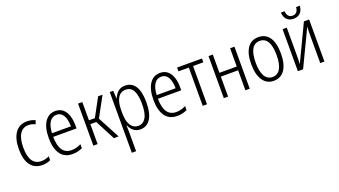

<svg xmlns="http://www.w3.org/2000/svg" viewBox="-73 -1386 4033 2283"><g transform="rotate(-20 1944.0 -244.0)"><path d="M244 10Q147 10 95 -59.5Q43 -129 43 -261Q43 -394 95.5 -468Q148 -542 245 -542Q301 -542 349 -519L332 -473Q289 -494 247 -494Q175 -494 137 -434Q99 -374 99 -262Q99 -152 136.5 -95Q174 -38 249 -38Q299 -38 348 -63V-13Q325 -1 297.5 4.5Q270 10 244 10Z M626 10Q524 10 473 -63Q422 -136 422 -264Q422 -395 470 -468.5Q518 -542 604 -542Q661 -542 698.5 -510.5Q736 -479 754 -424.5Q772 -370 772 -303V-261H477Q479 -38 630 -38Q660 -38 690 -45.5Q720 -53 751 -69V-18Q722 -4 690.5 3Q659 10 626 10ZM478 -307H718Q718 -360 706 -402.5Q694 -445 668.5 -470Q643 -495 602 -495Q548 -495 515.5 -447.5Q483 -400 478 -307Z M890 0V-532H944V-301H1019L1144 -532H1200L1062 -279L1210 0H1150L1019 -252H944V0Z M1291 236V-532H1335L1341 -434H1344Q1362 -480 1396 -511Q1430 -542 1487 -542Q1570 -542 1614.5 -474Q1659 -406 1659 -269Q1659 -131 1612.5 -60.5Q1566 10 1486 10Q1430 10 1396 -20Q1362 -50 1346 -90H1342Q1343 -72 1344 -50.5Q1345 -29 1345 -8V236ZM1476 -38Q1535 -38 1569.5 -94Q1604 -150 1604 -269Q1604 -378 1573.5 -436Q1543 -494 1478 -494Q1412 -494 1378.5 -438.5Q1345 -383 1345 -285V-249Q1345 -146 1379 -92Q1413 -38 1476 -38Z M1951 10Q1849 10 1798 -63Q1747 -136 1747 -264Q1747 -395 1795 -468.5Q1843 -542 1929 -542Q1986 -542 2023.5 -510.5Q2061 -479 2079 -424.5Q2097 -370 2097 -303V-261H1802Q1804 -38 1955 -38Q1985 -38 2015 -45.5Q2045 -53 2076 -69V-18Q2047 -4 2015.5 3Q1984 10 1951 10ZM1803 -307H2043Q2043 -360 2031 -402.5Q2019 -445 1993.5 -470Q1968 -495 1927 -495Q1873 -495 1840.5 -447.5Q1808 -400 1803 -307Z M2274 0V-484H2143V-532H2458V-484H2328V0Z M2541 0V-532H2595V-301H2814V-532H2869V0H2814V-253H2595V0Z M3172 10Q3083 10 3034 -63.5Q2985 -137 2985 -267Q2985 -399 3033.5 -470.5Q3082 -542 3174 -542Q3264 -542 3312.5 -471.5Q3361 -401 3361 -267Q3361 -137 3312.5 -63.5Q3264 10 3172 10ZM3173 -38Q3239 -38 3272.5 -96.5Q3306 -155 3306 -267Q3306 -379 3273 -436.5Q3240 -494 3174 -494Q3107 -494 3074 -436Q3041 -378 3041 -267Q3041 -156 3074.5 -97Q3108 -38 3173 -38Z M3478 0V-532H3531V-175Q3531 -151 3530.5 -124.5Q3530 -98 3528 -73H3529L3748 -532H3814V0H3761V-349Q3761 -376 3761.5 -403.5Q3762 -431 3764 -458H3763L3544 0ZM3646 -603Q3593 -603 3561.5 -634Q3530 -665 3526 -724H3573Q3580 -642 3646 -642Q3712 -642 3719 -724H3766Q3762 -665 3730.5 -634Q3699 -603 3646 -603Z"/></g></svg>

Font: Noto Sans Condensed Light
Style: Regular
Weight: 300
Width: 3
Designer: Monotype Design Team
Foundry: Monotype Imaging Inc.
Version: Version 2.013; ttfautohint (v1.8.4.7-5d5b)